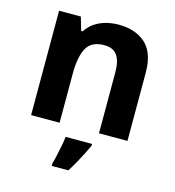

<svg xmlns="http://www.w3.org/2000/svg" viewBox="-114 -652 885 970"><g transform="rotate(15 328.5 -167.5)"><path d="M388 -556Q476 -556 529 -508.5Q582 -461 582 -356V0H433V-319Q433 -378 412 -407.5Q391 -437 345 -437Q277 -437 252 -390.5Q227 -344 227 -257V0H78V-546H192L212 -476H220Q238 -504 264 -521.5Q290 -539 322 -547.5Q354 -556 388 -556ZM413 71Q403 93 390.5 117.5Q378 142 363.5 168Q349 194 332 221H245V208Q251 188 256.5 162Q262 136 267.5 109Q273 82 275 61H413Z"/></g></svg>

Font: Noto Sans Armenian
Style: Bold
Weight: 700
Version: Version 2.007